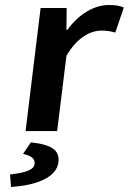

<svg xmlns="http://www.w3.org/2000/svg" viewBox="-20 -523 514 766"><path d="M82 0H208L245 -300C287 -374 342 -401 385 -401C408 -401 422 -398 440 -393L474 -493C458 -500 442 -503 414 -503C357 -503 295 -468 249 -404H245L246 -491H142ZM103 45 72 91C103 98 121 109 118 132C115 156 76 167 20 173L24 223C118 217 205 188 213 125C219 78 189 54 103 45Z"/></svg>

Font: Falling Sky
Style: ExtObl
Weight: 400
Designer: Paul D. Hunt
Foundry: Adobe Systems Incorporated
Version: Version 1.02